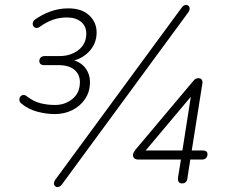

<svg xmlns="http://www.w3.org/2000/svg" viewBox="-20 -743 917 781"><path d="M203 -279Q169 -279 132.5 -288.5Q96 -298 68 -321Q60 -327 59 -335Q58 -343 62 -349Q66 -355 73.5 -356.5Q81 -358 91 -350Q117 -330 145 -323Q173 -316 204 -316Q244 -316 274 -340Q304 -364 305 -406Q306 -439 283.5 -458.5Q261 -478 218 -478H160Q150 -478 145 -482.5Q140 -487 140 -494Q140 -504 146 -509.5Q152 -515 162 -515H223Q267 -515 298.5 -539Q330 -563 331 -604Q332 -635 310.5 -653.5Q289 -672 252 -672Q222 -672 195 -662.5Q168 -653 142 -634Q133 -628 126 -629.5Q119 -631 115.5 -637Q112 -643 113.5 -650.5Q115 -658 123 -664Q151 -684 185.5 -696.5Q220 -709 258 -709Q313 -709 343.5 -680Q374 -651 373 -608Q372 -565 342.5 -533.5Q313 -502 268 -494L269 -501Q308 -492 327.5 -466Q347 -440 346 -405Q345 -368 325.5 -339.5Q306 -311 274 -295Q242 -279 203 -279ZM746 -693 232 7Q227 14 221 16.5Q215 19 210 17.5Q205 16 202 12Q199 8 199.5 1.5Q200 -5 205 -12L719 -712Q724 -719 730 -721.5Q736 -724 741 -722.5Q746 -721 749 -717Q752 -713 751.5 -706.5Q751 -700 746 -693ZM721 3Q711 3 707 -3Q703 -9 704 -20L716 -94H543Q533 -94 527 -98.5Q521 -103 521 -113Q521 -118 524 -123Q527 -128 531 -134L764 -411Q769 -418 774.5 -421.5Q780 -425 787 -425Q796 -425 800.5 -419Q805 -413 803 -402L760 -131H804Q814 -131 819 -127Q824 -123 824 -116Q824 -106 818 -100Q812 -94 802 -94H754L742 -16Q741 -7 735.5 -2Q730 3 721 3ZM559 -131H722L759 -367H771L560 -116Z"/></svg>

Font: Nunito Variable Extra Light
Style: Italic
Weight: 200
Italic angle: -9°
Designer: Vernon Adams
Foundry: Vernon Adams
Version: Version 3.602